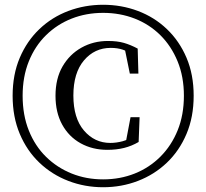

<svg xmlns="http://www.w3.org/2000/svg" viewBox="-20 -769 865 806"><path d="M413 17Q336 17 267 -9.5Q198 -36 145.5 -86Q93 -136 63 -207Q33 -278 33 -367Q33 -456 63 -526.5Q93 -597 145.5 -647Q198 -697 267 -723Q336 -749 413 -749Q490 -749 559 -723Q628 -697 680.5 -647Q733 -597 763 -526.5Q793 -456 793 -367Q793 -278 763 -207Q733 -136 680.5 -86Q628 -36 559 -9.5Q490 17 413 17ZM413 -16Q484 -16 545.5 -40.5Q607 -65 653.5 -111.5Q700 -158 726 -222.5Q752 -287 752 -367Q752 -447 725.5 -511.5Q699 -576 653 -621.5Q607 -667 545.5 -691Q484 -715 413 -715Q342 -715 281 -691Q220 -667 173.5 -621.5Q127 -576 101 -511.5Q75 -447 75 -367Q75 -286 101 -221Q127 -156 173.5 -110.5Q220 -65 281 -40.5Q342 -16 413 -16ZM431 -140Q368 -140 318.5 -167.5Q269 -195 241 -246Q213 -297 213 -367Q213 -439 242.5 -490Q272 -541 322 -569Q372 -597 433 -597Q472 -597 500 -589Q528 -581 558 -565L561 -460H525L502 -573L542 -534Q518 -553 495.5 -560.5Q473 -568 445 -568Q377 -568 332.5 -515.5Q288 -463 288 -368Q288 -273 332.5 -221Q377 -169 443 -169Q468 -169 494.5 -176Q521 -183 545 -202L507 -166L528 -277H566L562 -173Q533 -156 501 -148Q469 -140 431 -140Z"/></svg>

Font: Noto Serif JP ExtraLight Medium
Style: Regular
Weight: 500
Version: Version 2.003-H1;hotconv 1.1.1;makeotfexe 2.6.0